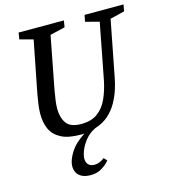

<svg xmlns="http://www.w3.org/2000/svg" viewBox="-123 -708 914 1041"><g transform="rotate(-15 334.0 -188.0)"><path d="M258 236Q226 236 207 225.5Q188 215 180 199Q172 183 172 164Q172 132 198.5 89Q225 46 282 9Q277 10 271.5 10Q266 10 261 10Q191 10 151 -11.5Q111 -33 94.5 -69.5Q78 -106 78 -154Q78 -179 82 -207.5Q86 -236 91 -264L148 -555L73 -575L79 -612H333L327 -575L243 -555L187 -264Q182 -235 178 -208.5Q174 -182 174 -159Q174 -109 196.5 -77Q219 -45 280 -45Q336 -45 371.5 -71Q407 -97 427 -141.5Q447 -186 458 -239L519 -555L442 -575L449 -612H668L661 -575L580 -555L518 -236Q513 -209 502 -175Q491 -141 472 -107Q453 -73 422.5 -45.5Q392 -18 347 -4Q312 13 290 40Q268 67 257 94.5Q246 122 246 141Q246 163 258 175Q270 187 292 187Q305 187 319.5 181.5Q334 176 348 165L364 182Q364 182 351.5 195.5Q339 209 315 222.5Q291 236 258 236Z"/></g></svg>

Font: Manuale Medium
Style: Italic
Weight: 500
Italic angle: -11°
Version: Version 1.002